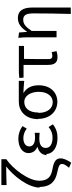

<svg xmlns="http://www.w3.org/2000/svg" viewBox="874 -1714 1085 2874"><g transform="rotate(-90 1417.0 -276.5)"><path d="M56 -235C56 -48 155 12 269 36C377 59 400 74 400 109C400 141 384 162 343 214L419 246C465 181 484 124 484 90C484 13 432 -14 321 -35C216 -53 149 -97 149 -232C149 -391 322 -620 466 -722H471V-799H84V-721C159 -725 297 -726 363 -727C219 -617 46 -398 46 -221Z M549 -132C549 -25 649 41 789 41C867 41 926 24 994 -28L953 -92C899 -48 851 -33 795 -33C697 -33 640 -71 640 -134C640 -197 687 -231 780 -231C808 -231 835 -229 867 -226V-300C839 -297 818 -295 795 -295C702 -295 663 -331 663 -382C663 -440 717 -470 787 -470C839 -470 885 -452 929 -419L967 -483C913 -521 851 -545 781 -545C664 -545 563 -494 563 -391C563 -337 594 -284 652 -263V-257C587 -240 532 -195 532 -114Z M1075 -253C1075 -65 1193 39 1330 39C1469 39 1578 -63 1578 -240C1578 -348 1536 -426 1465 -465V-469C1528 -467 1580 -463 1644 -457V-538H1332C1197 -538 1071 -446 1071 -245ZM1170 -245C1170 -388 1238 -456 1328 -456C1426 -456 1480 -354 1480 -239C1480 -110 1415 -30 1324 -30C1232 -30 1165 -111 1165 -241Z M1692 -467H1883V-102C1883 -9 1913 41 1999 41C2034 41 2066 34 2089 27L2074 -46C2055 -40 2037 -36 2018 -36C1986 -36 1970 -51 1970 -90C1970 -205 1970 -331 1973 -460H2167V-537H1770L1688 -531Z M2288 -545C2295 -485 2296 -434 2296 -387V27H2391V-345C2455 -441 2498 -472 2561 -472C2628 -472 2654 -426 2654 -318C2654 -153 2651 54 2646 240H2742V-330C2742 -475 2695 -552 2585 -552C2501 -552 2440 -507 2381 -416H2377L2368 -535Z"/></g></svg>

Font: GenEiGothic-pro-Regular
Style: Regular
Weight: 400
Designer: Ryoko NISHIZUKA (kana & ideographs); Paul D. Hunt (Latin, Greek & Cyrillic); Wenlong ZHANG (bopomofo); Sandoll Communica
Foundry: Adobe Systems Incorporated; o_tamon
Version: Version 1.000.140830